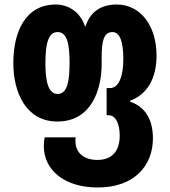

<svg xmlns="http://www.w3.org/2000/svg" viewBox="-20 -580 752 850"><path d="M413 250C577 250 657 151 657 33C657 -47 626 -106 556 -130V-134C632 -162 673 -233 673 -334C673 -464 604 -560 496 -560C427 -560 379 -527 359 -464H356C335 -527 283 -560 227 -560C93 -560 39 -440 39 -301C39 -169 96 -42 234 -42C383 -42 430 -180 430 -297V-325C430 -401 440 -438 478 -438C512 -438 526 -391 526 -319C526 -240 505 -190 467 -190H452V-70H460C495 -70 510 -26 510 20C510 82 482 128 411 128C355 128 314 100 314 44C314 39 314 33 315 28H178C175 41 174 54 174 67C174 168 259 250 413 250ZM235 -164C194 -164 181 -219 181 -300C181 -387 194 -438 235 -438C277 -438 288 -386 288 -301C288 -218 277 -164 235 -164Z"/></svg>

Font: Noto Sans Georgian ExtraCondensed ExtraBold
Style: Regular
Weight: 800
Width: 2
Designer: Monotype Design Team, Akaki Razmadze
Foundry: Google LLC
Version: Version 2.005